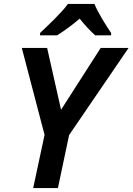

<svg xmlns="http://www.w3.org/2000/svg" viewBox="-20 -958 675 978"><path d="M184 -790V-778H271C309 -802 347 -830 386 -863C410 -832 442 -798 465 -778H546V-790C520 -829 481 -889 461 -938H326C294 -893 221 -825 184 -790ZM149 0H275L332 -270L635 -714H493L291 -399L220 -714H91L207 -271Z"/></svg>

Font: Noto Sans SemiBold
Style: Italic
Weight: 600
Italic angle: -12°
Designer: Monotype Design Team
Foundry: Monotype Imaging Inc.
Version: Version 2.013